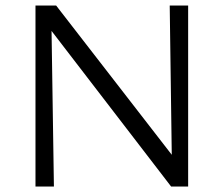

<svg xmlns="http://www.w3.org/2000/svg" viewBox="-20 -678 809 698"><path d="M109 0V-658H166L176 0ZM633 0H602L134 -609L135 -658H184L631 -81ZM664 -658V0H606L597 -658Z"/></svg>

Font: Ysabeau Office
Style: Regular
Weight: 400
Designer: Christian Thalmann (Catharsis Fonts)
Version: Version 2.001;gftools[0.9.30]; featfreeze: tnum,lnum,ss02